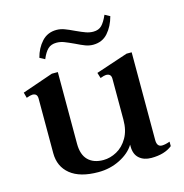

<svg xmlns="http://www.w3.org/2000/svg" viewBox="-102 -765 832 869"><g transform="rotate(-15 314.0 -330.5)"><path d="M153 -546 129 -559Q140 -602 167 -631.5Q194 -661 236 -661Q254 -661 272 -654.5Q290 -648 317 -635Q345 -622 362 -616Q379 -610 396 -610Q421 -610 435.5 -624.5Q450 -639 464 -671L488 -658Q476 -613 449.5 -583Q423 -553 380 -553Q362 -553 344.5 -559.5Q327 -566 301 -579Q273 -592 256 -598.5Q239 -605 221 -605Q196 -605 181 -591Q166 -577 153 -546ZM600 -40V-19Q564 10 502 10Q467 10 445.5 -9Q424 -28 424 -65V-73Q402 -37 355.5 -13.5Q309 10 254 10Q168 10 123 -26.5Q78 -63 78 -126V-382Q78 -406 55 -406Q46 -406 27 -399L20 -425L165 -475H193V-139Q193 -88 218.5 -62.5Q244 -37 290 -37Q322 -37 353 -54Q384 -71 404 -105.5Q424 -140 424 -190V-382Q424 -406 400 -406Q392 -406 373 -399L365 -425L515 -475H539V-64Q539 -32 563 -32Q578 -32 600 -40Z"/></g></svg>

Font: Taviraj Medium
Style: Regular
Weight: 500
Designer: Katatrad Team
Foundry: CadsonDemak
Version: Version 1.001